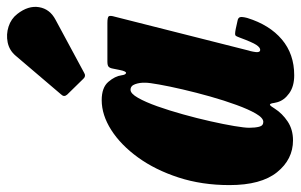

<svg xmlns="http://www.w3.org/2000/svg" viewBox="-178 -673 872 556"><g transform="rotate(-90 258.0 -395.0)"><path d="M484 -115Q464 -50.5 421.8 -14.8Q379.5 21 318 21Q286 21 265.8 6.5Q245.5 -8 240 -28Q238.5 -33.5 238 -36.5Q237.5 -39.5 237 -42.5Q235 -51 231.8 -49Q228.5 -47 221.5 -35.5Q207.5 -13.5 184.2 2Q161 17.5 129.5 17.5Q74.5 17.5 37.2 -28.8Q0 -75 0 -166.5Q0 -246.5 22 -314Q44 -381.5 80 -431.2Q116 -481 159.5 -508.8Q203 -536.5 246 -536.5Q282.5 -536.5 299 -517.2Q315.5 -498 318 -479Q319.5 -467 324.5 -466Q329.5 -465 333.5 -485L337.5 -505Q339 -513 342.8 -516.5Q346.5 -520 358 -520H469.5Q486.5 -520 489 -515.8Q491.5 -511.5 487.5 -498L389.5 -110.5Q388 -106.5 386.5 -98.5Q385 -90.5 385 -87Q385 -77.5 391.5 -77.5Q398.5 -77.5 406 -88.8Q413.5 -100 427 -136.5Q430.5 -146.5 433.2 -149Q436 -151.5 451.5 -148.5L476.5 -143Q484.5 -141.5 486.2 -136Q488 -130.5 484 -115ZM296.5 -410.5Q297 -426.5 292.2 -439.8Q287.5 -453 276 -453Q265 -453 252.8 -431.5Q240.5 -410 228.2 -375.5Q216 -341 204.8 -300.8Q193.5 -260.5 184.8 -221.5Q176 -182.5 171 -152.5Q166 -122.5 166 -109.5Q166 -92.5 169 -80.5Q172 -68.5 183 -68.5Q194.5 -68.5 207 -90Q219.5 -111.5 232.2 -146.5Q245 -181.5 256.5 -222.2Q268 -263 277 -301.8Q286 -340.5 291.2 -369.8Q296.5 -399 296.5 -410.5ZM495.5 -781Q520.5 -749 515.2 -717.8Q510 -686.5 478.5 -670L324.5 -587Q315.5 -581.5 308 -589.5L262 -636.5Q254 -645.5 262.5 -654L374.5 -785.5Q390 -804 413.2 -808.8Q436.5 -813.5 459 -806.2Q481.5 -799 495.5 -781Z"/></g></svg>

Font: Besley* Condensed Heavy
Style: Italic
Weight: 800
Width: 3
Italic angle: -13°
Designer: Owen Earl
Foundry: indestructible type*
Version: Version 3.000; ttfautohint (v1.8.3)